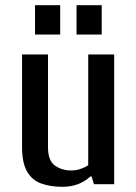

<svg xmlns="http://www.w3.org/2000/svg" viewBox="-20 -710 525 740"><path d="M220 10Q175 10 139.5 -2.5Q104 -15 84.5 -48.5Q65 -82 65 -143V-500H165V-143Q165 -91 191.5 -72Q218 -53 255 -53Q274 -53 292 -59.5Q310 -66 320 -73V-500H420V0H342L333 -30H328Q310 -12 282.5 -1Q255 10 220 10ZM275 -577V-690H372V-577ZM115 -577V-690H212V-577Z"/></svg>

Font: Cuprum Medium
Style: Regular
Weight: 500
Designer: Jovanny Lemonad
Foundry: Jovanny Lemonad
Version: Version 3.000